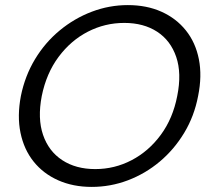

<svg xmlns="http://www.w3.org/2000/svg" viewBox="-20 -727 821 754"><path d="M340 7Q267 7 208.5 -19Q150 -45 112 -92.5Q74 -140 60.5 -205.5Q47 -271 62 -350Q78 -429 117.5 -494.5Q157 -560 214.5 -607.5Q272 -655 340.5 -681Q409 -707 482 -707Q556 -707 614 -681Q672 -655 710 -607.5Q748 -560 761 -494.5Q774 -429 758 -350Q743 -271 703.5 -205.5Q664 -140 607.5 -92.5Q551 -45 482.5 -19Q414 7 340 7ZM354 -63Q430 -63 497 -98Q564 -133 611.5 -197.5Q659 -262 676 -350Q694 -439 672 -503.5Q650 -568 597 -602.5Q544 -637 468 -637Q392 -637 325 -602.5Q258 -568 210 -503.5Q162 -439 144 -350Q127 -262 149 -197.5Q171 -133 224.5 -98Q278 -63 354 -63Z"/></svg>

Font: Albert Sans
Style: Italic
Weight: 400
Italic angle: -11.25°
Designer: Andreas Rasmussen
Foundry: a.Foundry
Version: Version 1.025